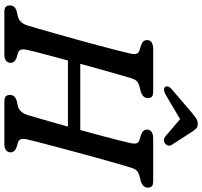

<svg xmlns="http://www.w3.org/2000/svg" viewBox="-44 -906 950 903"><g transform="rotate(90 431.5 -455.0)"><path d="M215 -107Q210.5 -86 214.8 -76.2Q219 -66.5 233 -63L253 -57Q276 -48 276 -29Q276 -15.5 265.5 -7.8Q255 0 238.5 0H38Q19 0 12.5 -7Q6 -14 6 -26Q5.5 -49.5 33.5 -58L57.5 -63.5Q88 -70.5 100.5 -109Q105.5 -126 116 -162.2Q126.5 -198.5 140 -246Q153.5 -293.5 167.8 -345.2Q182 -397 195.2 -446Q208.5 -495 218.2 -533.8Q228 -572.5 232.5 -593Q236.5 -611.5 233.2 -621.8Q230 -632 214.5 -636.5L193 -643Q169 -651.5 169 -671Q169 -700 213 -700H411Q429.5 -700 435.8 -693.2Q442 -686.5 442 -675Q442 -652 412.5 -642L387.5 -635.5Q370.5 -631 362.2 -623Q354 -615 348.5 -597Q342 -576 331.2 -538.2Q320.5 -500.5 307.2 -453.5Q294 -406.5 280.5 -357H592Q605.5 -406.5 618 -453Q630.5 -499.5 639.8 -536.2Q649 -573 653.5 -593Q657.5 -611.5 654.2 -621.8Q651 -632 635.5 -636.5L614 -643Q590 -651.5 590 -671Q590 -700 634 -700H832Q850.5 -700 856.8 -693.2Q863 -686.5 863 -675Q863 -652 833.5 -642L808.5 -635.5Q791.5 -631 783.2 -622.8Q775 -614.5 769.5 -597Q762 -574 750 -531.5Q738 -489 723.2 -436.2Q708.5 -383.5 694 -329.2Q679.5 -275 666.8 -227.2Q654 -179.5 645.8 -147.2Q637.5 -115 636 -107Q631.5 -86 635.8 -76.2Q640 -66.5 654 -63L674 -57Q697 -48 697 -29Q697 -15.5 686.5 -7.8Q676 0 659.5 0H459Q440 0 433.5 -7Q427 -14 427 -26Q426.5 -49.5 454.5 -58L478.5 -63.5Q509 -70.5 521.5 -109Q528 -130.5 543 -183Q558 -235.5 576 -299H265Q252 -251.5 241.2 -210.5Q230.5 -169.5 223.2 -141.8Q216 -114 215 -107ZM425.5 -758.5Q400 -744.5 390 -755.5Q385.5 -760 387.5 -769Q389.5 -778 400.5 -787.5L511 -882Q526 -894.5 537.5 -902Q549 -909.5 563.5 -909.5Q577.5 -909.5 585 -902Q592.5 -894.5 600.5 -882L661.5 -787.5Q667.5 -778 664.5 -769Q661.5 -760 655 -755.5Q638.5 -744.5 620.5 -758.5L541 -826.5Z"/></g></svg>

Font: Fraunces 9pt S100
Style: Italic
Weight: 400
Italic angle: -16°
Version: Version 1.000; ttfautohint (v1.8.3)